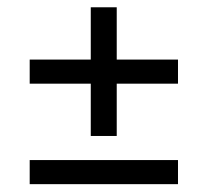

<svg xmlns="http://www.w3.org/2000/svg" viewBox="-20 -566 556 514"><path d="M59.5 -73V-137.5H456.5V-73ZM292.5 -202H223V-546.5H292.5ZM59.5 -342V-406.5H456.5V-342Z"/></svg>

Font: Anek Gurmukhi
Style: Regular
Weight: 400
Designer: Sarang Kulkarni (Gurmukhi), Yesha Goshar (Latin)
Foundry: Ek Type
Version: Version 1.003